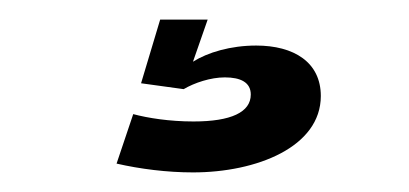

<svg xmlns="http://www.w3.org/2000/svg" viewBox="-20 -20 418 196"><path d="M177 156C242 156 307.5 130 307.5 78C307.5 43.5 280 26.5 241.5 26.5C215.5 26.5 192 33.5 177 43L192 0H143.5L124 65L167.5 71C178.5 64.5 195 59 209.5 59C225.5 59 236 64 236 76.5C236 94.5 216 104 177.5 104C153 104 131 100.5 116 96.5L99 147C123 152.5 150.5 156 177 156Z"/></svg>

Font: Anybody Medium
Style: Regular
Weight: 500
Designer: Tyler Finck
Foundry: Etcetera Type Company
Version: Version 1.110